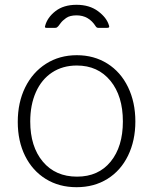

<svg xmlns="http://www.w3.org/2000/svg" viewBox="-20 -770 638 800"><path d="M170.5 -24.5C207.5 -1.5 250.3 10 299 10C347.7 10 390.5 -1.5 427.5 -24.5C464.5 -47.5 493.2 -79.8 513.5 -121.5C533.8 -163.2 544 -210.7 544 -264C544 -317.3 533.8 -365 513.5 -407C493.2 -449 464.5 -481.7 427.5 -505C390.5 -528.3 348 -540 300 -540C252 -540 209.3 -528.2 172 -504.5C134.7 -480.8 105.7 -448 85 -406C64.3 -364 54 -316 54 -262C54 -208.7 64.2 -161.5 84.5 -120.5C104.8 -79.5 133.5 -47.5 170.5 -24.5ZM441 -96.5C407 -54.8 360.3 -34 301 -34C241 -34 193.5 -54.8 158.5 -96.5C123.5 -138.2 106 -194 106 -264C106 -310 113.8 -350.7 129.5 -386C145.2 -421.3 167.7 -448.7 197 -468C226.3 -487.3 260.7 -497 300 -497C358.7 -497 405.3 -475.8 440 -433.5C474.7 -391.2 492 -334.7 492 -264C492 -194 475 -138.2 441 -96.5ZM389 -654H426C428.7 -654 430.8 -654.3 432.5 -655C434.2 -655.7 435 -657 435 -659C435 -661 434.7 -662.7 434 -664C428 -685.3 413 -705 389 -723C365 -741 335 -750 299 -750C263 -750 233.7 -741.2 211 -723.5C188.3 -705.8 174 -685.3 168 -662C166 -656.7 167.7 -654 173 -654H210C213.3 -654 215.8 -654.7 217.5 -656C219.2 -657.3 221 -659 223 -661C224.3 -662.3 227.5 -666.5 232.5 -673.5C237.5 -680.5 245.2 -687.7 255.5 -695C265.8 -702.3 280.3 -706 299 -706C333 -706 359.7 -690.7 379 -660C381.7 -656 385 -654 389 -654Z"/></svg>

Font: Libre Franklin ExtraLight
Style: Regular
Weight: 275
Designer: Pablo Impallari, Rodrigo Fuenzalida
Foundry: Impallari Type
Version: Version 1.002; ttfautohint (v1.5)